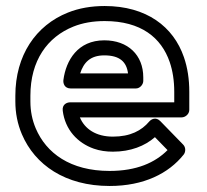

<svg xmlns="http://www.w3.org/2000/svg" viewBox="-20 -583 688 638"><path d="M536.7 -84.2C495.5 -42.7 434.1 -15 344.2 -15C213.3 -15 133.6 -74.5 98.8 -156.3C87 -184.1 81 -213.8 81 -246V-265C81 -381.6 137.2 -460 224.2 -494.8C254.2 -506.8 288.5 -513 327.7 -513C449 -513 516.1 -457.6 543.9 -376.9C553.8 -347.9 559 -315 559 -278V-243H213.3C203.1 -243 185.7 -236.8 188.5 -214.9C196.4 -152.3 237.3 -108.1 291.9 -88.9C311.2 -82.1 332.4 -79 355.2 -79C414.1 -79 461.7 -98.1 494.8 -127.2ZM245.4 -193H584C594.7 -193 609 -202.9 609 -218V-278C609 -319.7 603.2 -358.1 591.1 -393.1C556.3 -494.4 466.7 -563 327.7 -563C283.3 -563 242.4 -555.9 205.7 -541.2C99.2 -498.7 31 -399.4 31 -265V-246C31 -207.5 38.2 -170.9 52.8 -136.7C96 -35.3 196.7 35 344.2 35C457.9 35 540.4 -6.6 590.4 -69.4C597.1 -77.9 597.9 -93 588.7 -102.4L512.8 -180.4C498.2 -195.4 482.6 -187.2 475.8 -179.1C450.6 -149.3 413.3 -129 355.2 -129C299 -129 261.4 -154.4 245.4 -193ZM456.1 -326C456.1 -399.9 405.3 -449 326.6 -449C238.3 -449 199.3 -382.5 190.7 -317.3C189.4 -307.3 193.1 -289 215.5 -289H431.1C446.2 -289 456.1 -303.3 456.1 -314ZM405.4 -339H246.4C257.8 -374.8 279.6 -399 326.6 -399C377.9 -399 400.6 -377.4 405.4 -339Z"/></svg>

Font: Asimov
Style: WidOu
Weight: 500
Designer: Google
Version: Version 2.000980; 2014